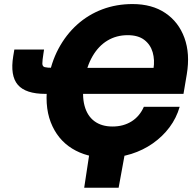

<svg xmlns="http://www.w3.org/2000/svg" viewBox="-20 -757 951 934"><path d="M499 9.8Q402.3 9.8 330.8 -34.4Q259.3 -78.6 226.8 -162.4Q194.3 -246.1 213.9 -365.2Q228 -451.7 264.6 -520.3Q301.3 -588.9 355.5 -637.5Q409.7 -686 478 -711.7Q546.4 -737.3 624.5 -737.3Q719.7 -737.3 784.4 -693.6Q849.1 -649.9 877.2 -572.8Q905.3 -495.6 888.7 -396L872.6 -300.3H325.2L345.7 -426.8H759.3L726.6 -422.4Q733.4 -465.3 722.7 -502.7Q711.9 -540 681.9 -563Q651.9 -585.9 601.1 -585.9Q546.4 -585.9 502.9 -559.8Q459.5 -533.7 430.4 -483.9Q401.4 -434.1 389.6 -362.8Q377.9 -293 391.1 -243.2Q404.3 -193.4 439.2 -167.5Q474.1 -141.6 526.9 -141.6Q554.2 -141.6 577.4 -147.9Q600.6 -154.3 620.1 -166.5Q639.6 -178.7 654.8 -196.8Q669.9 -214.8 679.7 -237.3H854Q838.4 -183.1 804.7 -137.9Q771 -92.8 723.6 -59.6Q676.3 -26.4 619.1 -8.3Q562 9.8 499 9.8ZM49.8 -516.1H194.3L191.4 -497.1Q186 -462.9 186 -448.2Q186 -433.6 197.5 -430.4Q209 -427.2 237.3 -427.2H262.7L241.7 -300.3H201.2Q104.5 -300.3 66.7 -344.5Q28.8 -388.7 44.4 -483.9ZM389.6 156.2 418 -31.2H591.3L557.1 156.2Z"/></svg>

Font: Inter ExtraBold
Style: Italic
Weight: 800
Italic angle: -9.3988°
Designer: Rasmus Andersson
Foundry: rsms
Version: Version 4.001;git-66647c0bb